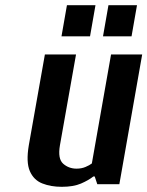

<svg xmlns="http://www.w3.org/2000/svg" viewBox="-20 -710 568 740"><path d="M218 10Q176 10 143 -3Q110 -16 95 -50.5Q80 -85 91 -150L153 -500H273L211 -150Q202 -98 223.5 -79Q245 -60 275 -60Q294 -60 309.5 -66.5Q325 -73 334 -80L408 -500H528L440 0H355L345 -30H340Q321 -15 292 -2.5Q263 10 218 10ZM377 -570 398 -690H508L487 -570ZM217 -570 238 -690H348L327 -570Z"/></svg>

Font: Cuprum
Style: Bold Italic
Weight: 700
Italic angle: -10°
Designer: Jovanny Lemonad
Foundry: Jovanny Lemonad
Version: Version 3.000